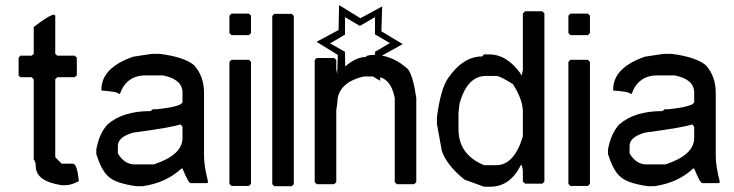

<svg xmlns="http://www.w3.org/2000/svg" viewBox="-20 -709 2793 731"><path d="M186.5 -653.3 190.4 -649.4V-503.9L198.2 -497.1H264.6L272.5 -489.3V-421.9L264.6 -415H198.2L190.4 -407.2V-110.4L214.8 -85.9H257.8Q273.4 -85.9 280.3 -19.5Q251 -3.9 229.5 -3.9H214.8Q117.2 -18.6 116.2 -75.2Q116.2 -93.8 108.4 -101.6V-407.2L100.6 -415H57.6L50.8 -421.9V-489.3L57.6 -497.1H100.6L108.4 -503.9V-606.4Q169.9 -653.3 186.5 -653.3Z M557.6 -503.9H588.9Q680.7 -492.2 718.8 -460.9Q757.8 -418 756.8 -351.6V-114.3Q756.8 -77.1 772.5 -15.6L768.6 -11.7H706.1Q697.3 -11.7 674.8 -67.4H670.9Q612.3 -12.7 522.5 0H499Q415 -11.7 389.6 -40Q366.2 -61.5 346.7 -122.1V-140.6Q358.4 -202.1 389.6 -235.4Q447.3 -286.1 553.7 -286.1L561.5 -293H577.1Q674.8 -303.7 674.8 -321.3V-356.4Q674.8 -407.2 600.6 -421.9H534.2Q461.9 -421.9 436.5 -351.6H432.6Q426.8 -360.4 366.2 -364.3V-368.2Q366.2 -451.2 487.3 -493.2ZM428.7 -153.3V-125Q454.1 -82 495.1 -83H565.4Q674.8 -119.1 674.8 -183.6V-226.6L667 -235.4Q633.8 -223.6 487.3 -204.1Q428.7 -187.5 428.7 -153.3Z M861.3 -657.2H927.7L935.5 -649.4V-583L927.7 -575.2H861.3L853.5 -583V-649.4ZM861.3 -481.4H927.7L935.5 -473.6V-8.8L927.7 -1H861.3L853.5 -8.8V-473.6Z M1024.4 -656.2H1090.8L1098.6 -648.4V-7.8L1090.8 0H1024.4L1016.6 -7.8V-648.4Z M1407.7 -446.3V-511.7L1464.4 -544.9L1407.7 -578.1V-643.6L1350.1 -610.4L1293.5 -643.6V-577.1L1236.8 -543.9L1293.5 -511.7L1294.4 -445.3L1351.1 -478.5ZM1427.2 -401.4 1346.2 -450.2 1263.2 -405.3 1266.1 -500 1185.1 -549.8 1269 -594.7 1271 -689.5 1352.1 -639.6 1435.1 -684.6 1432.1 -589.8 1513.2 -541 1430.2 -495.1Z M1400.9 -500H1412.6Q1478 -496.1 1533.7 -445.3Q1553.2 -418 1564.9 -335.9V-15.6L1557.1 -7.8H1490.7L1482.9 -15.6V-335.9Q1467.3 -418 1404.8 -418H1365.7Q1264.2 -394.5 1264.2 -316.4L1260.3 -289.1V-15.6L1252.4 -7.8H1186L1178.2 -15.6V-480.5L1186 -488.3H1252.4L1260.3 -480.5V-445.3L1264.2 -425.8Q1322.8 -492.2 1373.5 -492.2Q1373.5 -499 1400.9 -500Z M1979.5 -666H2044.9L2052.7 -658.2V-17.6L2044.9 -9.8H1979.5L1970.7 -17.6V-60.5L1966.8 -80.1H1962.9Q1921.9 2 1845.7 2H1823.2L1748 -25.4Q1679.7 -81.1 1662.1 -134.8L1643.6 -236.3V-263.7Q1658.2 -373 1686.5 -412.1Q1743.2 -494.1 1815.4 -494.1L1823.2 -502H1841.8Q1910.2 -502 1962.9 -427.7V-423.8H1966.8L1970.7 -443.4V-658.2ZM1725.6 -279.3V-216.8Q1725.6 -120.1 1823.2 -80.1H1869.1Q1937.5 -80.1 1970.7 -189.5V-283.2Q1970.7 -330.1 1932.6 -388.7Q1883.8 -419.9 1869.1 -419.9H1830.1Q1758.8 -419.9 1729.5 -314.5Z M2151.9 -657.2H2218.3L2226.1 -649.4V-583L2218.3 -575.2H2151.9L2144 -583V-649.4ZM2151.9 -481.4H2218.3L2226.1 -473.6V-8.8L2218.3 -1H2151.9L2144 -8.8V-473.6Z M2505.9 -503.9H2537.1Q2628.9 -492.2 2667 -460.9Q2706.1 -418 2705.1 -351.6V-114.3Q2705.1 -77.1 2720.7 -15.6L2716.8 -11.7H2654.3Q2645.5 -11.7 2623 -67.4H2619.1Q2560.5 -12.7 2470.7 0H2447.3Q2363.3 -11.7 2337.9 -40Q2314.5 -61.5 2294.9 -122.1V-140.6Q2306.6 -202.1 2337.9 -235.4Q2395.5 -286.1 2502 -286.1L2509.8 -293H2525.4Q2623 -303.7 2623 -321.3V-356.4Q2623 -407.2 2548.8 -421.9H2482.4Q2410.2 -421.9 2384.8 -351.6H2380.9Q2375 -360.4 2314.5 -364.3V-368.2Q2314.5 -451.2 2435.5 -493.2ZM2377 -153.3V-125Q2402.3 -82 2443.4 -83H2513.7Q2623 -119.1 2623 -183.6V-226.6L2615.2 -235.4Q2582 -223.6 2435.5 -204.1Q2377 -187.5 2377 -153.3Z"/></svg>

Font: Urdu Khush Khati
Style: Regular
Weight: 400
Version: Version 001.500